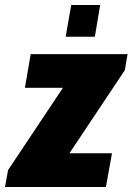

<svg xmlns="http://www.w3.org/2000/svg" viewBox="-46 -743 527 763"><path d="M-26 0 -14 -67 204 -394H53L76 -528H461L450 -464L230 -134H399L375 0ZM215 -597 237 -723H352L331 -597Z"/></svg>

Font: Archivo Condensed Black
Style: Italic
Weight: 900
Width: 3
Italic angle: -10°
Designer: Hector Gatti
Foundry: Omnibus-Type
Version: Version 2.001